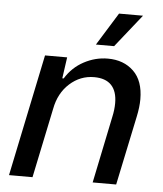

<svg xmlns="http://www.w3.org/2000/svg" viewBox="-53 -783 703 830"><g transform="rotate(5 299.0 -368.5)"><path d="M127 -529H223L210 -437H216Q246 -486 295.5 -512.5Q345 -539 399 -539Q468 -539 511 -497.5Q554 -456 554 -376Q554 -342 545 -300L482 0H380L440 -290Q447 -321 447 -350Q447 -401 422 -427.5Q397 -454 347 -454Q287 -454 241 -412.5Q195 -371 182 -302L119 0H17ZM430 -737H534L421 -595H342Z"/></g></svg>

Font: Mona Sans Medium
Style: Italic
Weight: 500
Italic angle: -11.7°
Designer: Deni Anggara
Foundry: GitHub
Version: Version 2.000